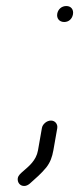

<svg xmlns="http://www.w3.org/2000/svg" viewBox="-20 -501 263 637"><path d="M119 -76 106 -2C100 32 75 51 58 66C49 74 41 80 39 90C37 104 46 116 60 116C67 116 73 113 79 108C97 92 118 74 134 54C147 37 153 20 157 -2L170 -76C172 -89 163 -101 149 -101C135 -101 121 -89 119 -76ZM170 -456C167 -440 177 -428 193 -428C208 -428 219 -438 222 -453C225 -469 216 -481 200 -481C185 -481 173 -471 170 -456Z"/></svg>

Font: Blanket
Style: LightObl
Weight: 300
Foundry: Cannot Into Space Fonts
Version: Version 0.9